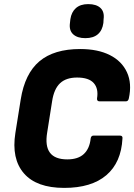

<svg xmlns="http://www.w3.org/2000/svg" viewBox="-20 -905 654 936"><path d="M293 11Q158 11 96.5 -60Q35 -131 55 -257L81 -420Q101 -546 172 -606Q243 -666 371 -666Q457 -666 515.5 -636.5Q574 -607 599 -552.5Q624 -498 608 -425Q605 -411 594 -411H465Q452 -411 453 -425Q461 -473 437 -500Q413 -527 356 -527Q302 -527 272.5 -499Q243 -471 234 -411L210 -259Q199 -193 223.5 -160.5Q248 -128 308 -128Q361 -128 389 -154.5Q417 -181 422 -230Q424 -244 436 -244H564Q579 -244 577 -230Q571 -113 498.5 -51Q426 11 293 11ZM396 -719Q357 -719 336.5 -738Q316 -757 321 -793L323 -811Q328 -846 350 -865.5Q372 -885 410 -885Q450 -885 470 -866Q490 -847 485 -811L484 -793Q479 -757 457 -738Q435 -719 396 -719Z"/></svg>

Font: Sofia Sans Semi Condensed Black
Style: Italic
Weight: 900
Italic angle: -9°
Version: Version 4.100